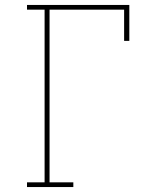

<svg xmlns="http://www.w3.org/2000/svg" viewBox="-20 -755 640 775"><path d="M89 0V-19H160V-716H89V-735H502V-590H481V-716H180V-19H276V0Z"/></svg>

Font: Iosevka Curly Slab ThEx
Style: Regular
Weight: 100
Width: 7
Monospace: yes
Designer: Belleve Invis
Foundry: Belleve Invis
Version: Version 11.1.0; ttfautohint (v1.8.3)